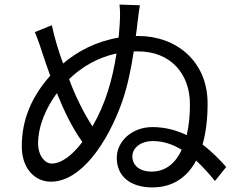

<svg xmlns="http://www.w3.org/2000/svg" viewBox="-20 -803 1040 837"><path d="M590 -780 501 -783C504 -754 504 -734 502 -700C501 -682 499 -661 497 -639C398 -622 317 -579 255 -526C235 -581 217 -640 206 -693L132 -663C149 -622 157 -595 169 -559C177 -534 188 -504 199 -473C121 -385 75 -286 75 -165C75 -69 131 -11 202 -11C333 -11 449 -180 513 -361C537 -431 552 -506 563 -579C568 -579 574 -579 579 -579C726 -580 808 -479 808 -349C808 -302 804 -256 794 -214C750 -235 700 -249 645 -249C553 -249 489 -185 489 -115C489 -34 549 14 644 14C733 14 796 -30 835 -103C868 -73 896 -40 917 -14L966 -75C940 -105 905 -141 863 -173C878 -225 885 -286 885 -352C885 -538 746 -646 584 -646C580 -646 576 -646 572 -646C575 -665 577 -683 579 -701C582 -721 585 -755 590 -780ZM281 -458C336 -511 405 -552 488 -570C470 -456 441 -352 383 -252C341 -317 308 -386 281 -458ZM146 -177C146 -255 182 -335 228 -397C259 -321 291 -252 339 -184C295 -126 248 -90 205 -90C175 -90 146 -126 146 -177ZM557 -122C557 -154 588 -188 647 -188C693 -188 735 -173 772 -150C746 -93 703 -55 641 -55C588 -55 557 -82 557 -122Z"/></svg>

Font: DAIFUKU Sans JP
Style: Regular
Weight: 400
Designer: Original font ‘Source Han Sans JP’ : Ryoko NISHIZUKA  (kana, bopomofo & ideographs); Paul D. Hunt (Latin, Greek & Cyrill
Foundry: Daifuku
Version: Version 1.001